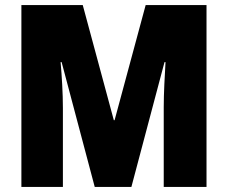

<svg xmlns="http://www.w3.org/2000/svg" viewBox="-20 -734 895 754"><path d="M352 0H496L626 -490H630C627 -435 623 -370 623 -313V0H791V-714H552L430 -262H427L305 -714H64V0H227V-310C227 -366 223 -433 218 -490H222Z"/></svg>

Font: Noto Sans Armenian Condensed Black
Style: Regular
Weight: 900
Width: 3
Designer: Monotype Design Team
Foundry: Monotype Imaging Inc.
Version: Version 2.008